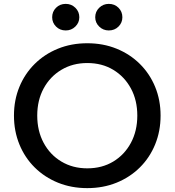

<svg xmlns="http://www.w3.org/2000/svg" viewBox="-20 -954 900 990"><path d="M430 16Q348 16 279 -12Q210 -40 159 -90.5Q108 -141 80 -209.5Q52 -278 52 -358Q52 -438 80 -506Q108 -574 159 -624.5Q210 -675 279 -703Q348 -731 430 -731Q512 -731 581 -703Q650 -675 701 -624.5Q752 -574 780 -506Q808 -438 808 -358Q808 -278 780 -209.5Q752 -141 701 -90.5Q650 -40 581 -12Q512 16 430 16ZM430 -86Q506 -86 564 -121Q622 -156 655 -217.5Q688 -279 688 -358Q688 -437 655 -498Q622 -559 564 -594Q506 -629 430 -629Q355 -629 296.5 -594Q238 -559 205 -498Q172 -437 172 -358Q172 -279 205 -217.5Q238 -156 296.5 -121Q355 -86 430 -86ZM541 -797Q512 -797 491.5 -817Q471 -837 471 -865Q471 -894 491.5 -914Q512 -934 541 -934Q571 -934 591 -914Q611 -894 611 -865Q611 -837 591 -817Q571 -797 541 -797ZM319 -797Q289 -797 269 -817Q249 -837 249 -865Q249 -894 269 -914Q289 -934 319 -934Q348 -934 368.5 -914Q389 -894 389 -865Q389 -837 368.5 -817Q348 -797 319 -797Z"/></svg>

Font: Wix Madefor Display SemiBold
Style: Regular
Weight: 600
Designer: Dalton Maag Ltd
Foundry: Dalton Maag Ltd
Version: Version 3.100